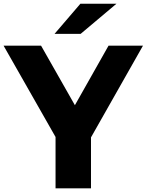

<svg xmlns="http://www.w3.org/2000/svg" viewBox="-54 -1027 800 1047"><path d="M243.3 -842.2 384.4 -1006.7H581.1L385.6 -842.2ZM442.2 0H248.9V-280L-34.4 -777.8H170L354.4 -453.3L537.8 -777.8H725.6L442.2 -277.8Z"/></svg>

Font: Paperlogy 9 Black
Style: Regular
Weight: 900
Designer: redesigned by Lee Juim, glyphs from Gmarket Sans & Montserrat
Foundry: PT&
Version: Version 1.001